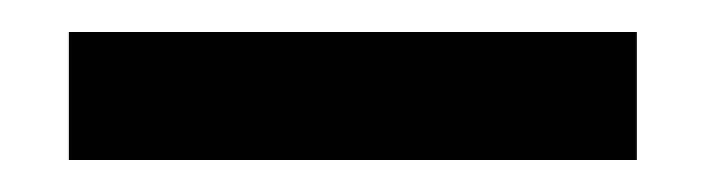

<svg xmlns="http://www.w3.org/2000/svg" viewBox="-20 -420 455 120"><path d="M63 -320H23V-400H63H338H378V-320H338Z"/></svg>

Font: Nordica Plus
Style: NordicaClassicLtExt
Weight: 300
Version: Version 1.01